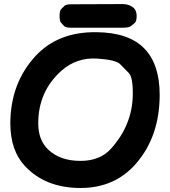

<svg xmlns="http://www.w3.org/2000/svg" viewBox="-20 -894 838 944"><path d="M457.5 -606Q549.3 -600.1 570.6 -578.6Q591.8 -557.1 613 -535.4Q634.3 -513.7 632.8 -426.8Q630.4 -279.3 525.9 -163.1Q472.2 -103 376 -103Q274.9 -103 216.8 -158.7Q168 -205.6 168 -287.6Q168 -444.3 281.7 -545.9Q356.4 -612.3 457.5 -606ZM156.2 -620.1Q31.2 -486.3 30.8 -286.6Q31.2 -154.3 102.1 -78.1Q203.1 30.3 376 30.3Q544.9 30.3 649.4 -90.3Q764.6 -223.6 765.1 -426.8Q765.1 -578.1 689.9 -655.3Q613.3 -734.4 453.6 -735.8Q266.1 -737.8 156.2 -620.1ZM331.1 -873Q304.7 -873 296.9 -865.2Q289.1 -857.4 281 -849.4Q272.9 -841.3 272.9 -814.9Q272.9 -790 280.5 -782Q288.1 -773.9 295.4 -765.9Q302.7 -757.8 327.6 -757.8H584Q613.3 -757.8 623 -765.6Q632.8 -773.4 642.3 -781Q651.9 -788.6 651.9 -816.4Q651.9 -844.7 631.8 -859.4Q611.8 -874 581.5 -874Z"/></svg>

Font: Comic Relief
Style: Bold
Weight: 700
Designer: Jeff Davis
Foundry: Loudifier
Version: Version 1.200; ttfautohint (v1.8.4.7-5d5b)